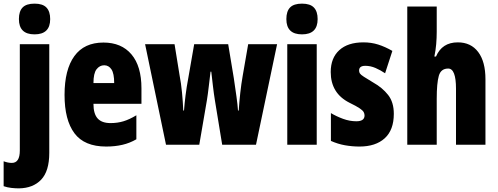

<svg xmlns="http://www.w3.org/2000/svg" viewBox="-58 -796 2739 1056"><path d="M46 -691Q46 -734 66.5 -755Q87 -776 132 -776Q177 -776 197.5 -754.5Q218 -733 218 -691Q218 -607 132 -607Q46 -607 46 -691ZM46 240Q26 240 4 237.5Q-18 235 -38 228V91Q-14 100 7 100Q51 100 51 32V-553H213V45Q213 145 168.5 192Q124 239 46 240Z M511 -562Q610 -562 665 -497Q720 -432 720 -310V-225H456Q456 -170 479 -144.5Q502 -119 550 -119Q588 -119 621 -129Q654 -139 692 -162V-30Q656 -9 615 0.5Q574 10 526 10Q406 10 351.5 -63Q297 -136 297 -274Q297 -413 351 -487.5Q405 -562 511 -562ZM515 -437Q490 -437 473 -415Q456 -393 456 -339H570Q570 -392 555 -414.5Q540 -437 515 -437Z M1124 -244Q1118 -281 1113 -324Q1108 -367 1104 -402H1100Q1095 -362 1090 -318.5Q1085 -275 1080 -245L1038 0H855L740 -553H902L930 -380Q938 -339 943 -287.5Q948 -236 950 -188H954Q957 -227 962.5 -271.5Q968 -316 978 -369L1010 -553H1197L1228 -366Q1236 -312 1242.5 -265.5Q1249 -219 1251 -188H1255Q1258 -235 1263.5 -285Q1269 -335 1277 -380L1307 -553H1466L1350 0H1164Z M1603 -776Q1648 -776 1668.5 -754.5Q1689 -733 1689 -691Q1689 -607 1603 -607Q1517 -607 1517 -691Q1517 -734 1537.5 -755Q1558 -776 1603 -776ZM1684 -553V0H1522V-553Z M2108 -170Q2108 -81 2058 -35.5Q2008 10 1919 10Q1879 10 1839.5 3Q1800 -4 1762 -21V-174Q1792 -156 1828.5 -142.5Q1865 -129 1902 -129Q1947 -129 1947 -161Q1947 -170 1942.5 -179Q1938 -188 1920.5 -200Q1903 -212 1864 -231Q1761 -283 1761 -400Q1761 -477 1808 -520Q1855 -563 1941 -563Q1984 -563 2022 -551Q2060 -539 2100 -516L2060 -393Q2035 -410 2007.5 -422Q1980 -434 1951 -434Q1917 -434 1917 -408Q1917 -399 1921.5 -392Q1926 -385 1943 -374Q1960 -363 1995 -342Q2045 -314 2076.5 -274Q2108 -234 2108 -170Z M2344 -621Q2344 -587 2341 -552.5Q2338 -518 2331 -485H2340Q2373 -563 2460 -563Q2532 -563 2572 -510Q2612 -457 2612 -360V0H2450V-308Q2450 -419 2407 -419Q2367 -419 2355.5 -379Q2344 -339 2344 -253V0H2182V-760H2344Z"/></svg>

Font: Noto Sans ExtraCondensed Black
Style: Regular
Weight: 900
Width: 2
Designer: Monotype Design Team
Foundry: Monotype Imaging Inc.
Version: Version 2.013; ttfautohint (v1.8.4.7-5d5b)